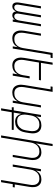

<svg xmlns="http://www.w3.org/2000/svg" viewBox="1255 -2030 990 3540"><g transform="rotate(90 1750.0 -260.0)"><path d="M262 8Q247 8 234 3.5Q221 -1 211.5 -11Q202 -21 197 -34Q192 -47 191 -61Q184 -47 175 -34Q166 -21 154 -11Q142 -1 127 3.5Q112 8 97 8Q83 8 69.5 3.5Q56 -1 47 -10.5Q38 -20 32.5 -33Q27 -46 25.5 -60Q24 -74 25 -88.5Q26 -103 28 -117L95 -520H135L67 -110Q65 -96 65 -81.5Q65 -67 71 -54.5Q77 -42 88.5 -35Q100 -28 115 -28Q126 -28 137 -31.5Q148 -35 156.5 -43Q165 -51 171.5 -60.5Q178 -70 182.5 -80.5Q187 -91 189.5 -102Q192 -113 194 -124L260 -520H300L232 -110Q230 -96 230 -81.5Q230 -67 236 -54.5Q242 -42 253.5 -35Q265 -28 280 -28Q291 -28 302 -31.5Q313 -35 321.5 -43Q330 -51 336.5 -60.5Q343 -70 347.5 -80.5Q352 -91 354.5 -102Q357 -113 359 -124L425 -520H465L379 0H339L346 -42Q339 -31 330 -21.5Q321 -12 310 -5Q299 2 286.5 5Q274 8 262 8Z M686 8Q659 8 634.5 1Q610 -6 591 -22.5Q572 -39 561 -61.5Q550 -84 545.5 -109.5Q541 -135 542.5 -162Q544 -189 548 -215L599 -520H639L587 -209Q584 -188 583 -166.5Q582 -145 585.5 -124Q589 -103 598 -85Q607 -67 622 -53.5Q637 -40 657.5 -34.5Q678 -29 700 -29Q720 -29 740 -33Q760 -37 778.5 -47.5Q797 -58 813 -74Q829 -90 839.5 -108.5Q850 -127 856 -147Q862 -167 866 -187L956 -735H1051L1045 -698H990L875 0H835L850 -90Q837 -68 820 -48.5Q803 -29 780.5 -16Q758 -3 734 2.5Q710 8 686 8Z M1186 8Q1159 8 1134.5 1Q1110 -6 1091 -22.5Q1072 -39 1061 -61.5Q1050 -84 1045.5 -109.5Q1041 -135 1042.5 -162Q1044 -189 1048 -215L1134 -735H1174L1139 -520H1461L1455 -483H1133L1087 -209Q1084 -188 1083 -166.5Q1082 -145 1085.5 -124Q1089 -103 1098 -85Q1107 -67 1122 -53.5Q1137 -40 1157.5 -34.5Q1178 -29 1200 -29Q1220 -29 1240 -33Q1260 -37 1278.5 -47.5Q1297 -58 1313 -74Q1329 -90 1339.5 -108.5Q1350 -127 1356 -147Q1362 -167 1366 -187L1386 -312H1426L1375 0H1335L1350 -90Q1337 -68 1320 -48.5Q1303 -29 1280.5 -16Q1258 -3 1234 2.5Q1210 8 1186 8Z M1686 8Q1659 8 1634.5 1Q1610 -6 1591 -22.5Q1572 -39 1561 -61.5Q1550 -84 1545.5 -109.5Q1541 -135 1542.5 -162Q1544 -189 1548 -215L1628 -698H1573L1579 -735H1674L1587 -209Q1584 -188 1583 -166.5Q1582 -145 1585.5 -124Q1589 -103 1598 -85Q1607 -67 1622 -53.5Q1637 -40 1657.5 -34.5Q1678 -29 1700 -29Q1720 -29 1740 -33Q1760 -37 1778.5 -47.5Q1797 -58 1813 -74Q1829 -90 1839.5 -108.5Q1850 -127 1856 -147Q1862 -167 1866 -187L1921 -520H1961L1875 0H1835L1850 -90Q1837 -68 1820 -48.5Q1803 -29 1780.5 -16Q1758 -3 1734 2.5Q1710 8 1686 8Z M1977 215 2010 18H1958V-18H2016L2099 -520H2139L2124 -429Q2136 -451 2154.5 -471Q2173 -491 2195 -504Q2217 -517 2242 -522.5Q2267 -528 2291 -528Q2318 -528 2343.5 -521Q2369 -514 2388.5 -498Q2408 -482 2419.5 -459.5Q2431 -437 2435.5 -411.5Q2440 -386 2439 -359Q2438 -332 2433 -305L2422 -237Q2418 -213 2411 -189Q2404 -165 2391.5 -142.5Q2379 -120 2360.5 -100.5Q2342 -81 2320 -68Q2298 -55 2273.5 -49.5Q2249 -44 2225 -44Q2197 -44 2171.5 -51Q2146 -58 2127 -74.5Q2108 -91 2096 -114Q2084 -137 2080 -162L2056 -18H2375V18H2050L2017 215ZM2212 -81Q2232 -81 2253 -85Q2274 -89 2293.5 -100Q2313 -111 2328.5 -127Q2344 -143 2355.5 -162Q2367 -181 2373 -201.5Q2379 -222 2383 -243L2394 -311Q2398 -332 2398.5 -354Q2399 -376 2395.5 -397Q2392 -418 2382.5 -436Q2373 -454 2357 -467Q2341 -480 2320.5 -485.5Q2300 -491 2278 -491Q2258 -491 2237.5 -487Q2217 -483 2197.5 -472.5Q2178 -462 2162 -446.5Q2146 -431 2135 -412.5Q2124 -394 2117.5 -373.5Q2111 -353 2108 -333L2097 -265Q2093 -243 2092.5 -221Q2092 -199 2095.5 -178Q2099 -157 2108 -138Q2117 -119 2132.5 -105.5Q2148 -92 2169 -86.5Q2190 -81 2212 -81Z M2477 215 2634 -735H2674L2624 -430Q2637 -452 2654 -471.5Q2671 -491 2693 -504Q2715 -517 2739 -522.5Q2763 -528 2787 -528Q2814 -528 2839 -521Q2864 -514 2882.5 -497.5Q2901 -481 2912.5 -458.5Q2924 -436 2928 -410.5Q2932 -385 2931 -358Q2930 -331 2925 -305L2875 0H2835L2886 -311Q2890 -332 2891 -353.5Q2892 -375 2888.5 -396Q2885 -417 2876 -435Q2867 -453 2851.5 -466.5Q2836 -480 2816 -485.5Q2796 -491 2774 -491Q2754 -491 2734 -487Q2714 -483 2695 -472.5Q2676 -462 2660.5 -446Q2645 -430 2634.5 -411.5Q2624 -393 2617.5 -373Q2611 -353 2608 -333L2517 215Z M3299 215 3386 -311Q3390 -332 3391 -353.5Q3392 -375 3388.5 -396Q3385 -417 3376 -435Q3367 -453 3351.5 -466.5Q3336 -480 3316 -485.5Q3296 -491 3274 -491Q3254 -491 3234 -487Q3214 -483 3195 -472.5Q3176 -462 3160.5 -446Q3145 -430 3134.5 -411.5Q3124 -393 3117.5 -373Q3111 -353 3108 -333L3053 0H3013L3099 -520H3139L3124 -430Q3137 -452 3154 -471.5Q3171 -491 3193 -504Q3215 -517 3239 -522.5Q3263 -528 3287 -528Q3314 -528 3339 -521Q3364 -514 3382.5 -497.5Q3401 -481 3412.5 -458.5Q3424 -436 3428 -410.5Q3432 -385 3431 -358Q3430 -331 3425 -305L3381 -37H3436L3430 0H3375L3339 215Z"/></g></svg>

Font: Iosevka Term Curly Extralight
Style: Italic
Weight: 200
Italic angle: -9°
Designer: Belleve Invis
Foundry: Belleve Invis
Version: Version 32.3.0